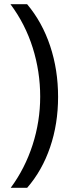

<svg xmlns="http://www.w3.org/2000/svg" viewBox="-20 -734 336 912"><path d="M255.9 -273.9Q255.9 -145.5 218 -34.7Q180.2 76.2 108.9 158.2H30.8Q98.6 66.4 134.8 -45.7Q170.9 -157.7 170.9 -274.9Q170.9 -394 135.5 -506.8Q100.1 -619.6 29.8 -713.9H108.9Q180.7 -628.4 218.3 -515.4Q255.9 -402.3 255.9 -273.9Z"/></svg>

Font: Zoram GWebM
Style: Regular
Weight: 400
Foundry: Ascender Corporation
Version: Version 1.000